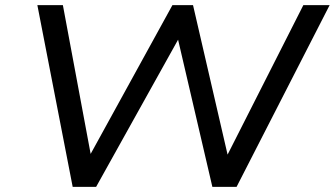

<svg xmlns="http://www.w3.org/2000/svg" viewBox="-20 -725 1299 745"><path d="M262 0 125 -705H224L333 -121H328L649 -705H729L864 -121H861L1157 -705H1259L898 0H804L671 -571L353 0Z"/></svg>

Font: Nunito Sans 7pt SemiExpanded
Style: Italic
Weight: 400
Width: 6
Italic angle: -9°
Designer: Vernon Adams
Foundry: Vernon Adams
Version: Version 3.101;gftools[0.9.27]